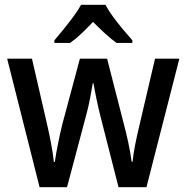

<svg xmlns="http://www.w3.org/2000/svg" viewBox="-20 -786 782 805"><path d="M401 -299Q392 -335 384 -373.5Q376 -412 372 -437H369Q365 -412 357.5 -373Q350 -334 340 -298L261 -1H146L10 -540H114L175 -275Q185 -233 193.5 -188Q202 -143 206 -107H210Q214 -138 223 -182.5Q232 -227 241 -264L315 -540H429L500 -263Q509 -230 518 -187.5Q527 -145 532 -108H536Q538 -134 546 -175.5Q554 -217 564 -258L630 -540H732L594 -1H477ZM422 -766Q434 -743 453.5 -716.5Q473 -690 495 -663.5Q517 -637 535 -617V-606H469Q445 -623 420.5 -645.5Q396 -668 370 -694Q345 -668 321 -645Q297 -622 274 -606H208V-617Q226 -638 247.5 -664.5Q269 -691 288.5 -717.5Q308 -744 320 -766Z"/></svg>

Font: Noto Sans Lao UI SemCond Med
Style: Regular
Weight: 500
Width: 4
Designer: Monotype Design Team
Foundry: Monotype Imaging Inc.
Version: Version 2.000; ttfautohint (v1.8.4.7-5d5b)